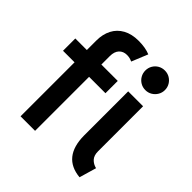

<svg xmlns="http://www.w3.org/2000/svg" viewBox="-204 -911 1068 1068"><g transform="rotate(45 330.5 -377.0)"><path d="M22.5 -521.5H113.3V-596.7Q113.3 -645.5 132.6 -682.9Q151.9 -720.2 189.7 -741Q227.5 -761.7 281.2 -761.7Q335 -761.7 372.1 -746.1L333 -650.4Q313 -660.2 291 -660.2Q262.2 -660.2 244.9 -641.6Q227.5 -623 227.5 -587.9V-521.5H356.4V-424.8H227.5V0H113.3V-424.8H22.5ZM438.5 -174.8V-521.5H555.7V-167Q555.7 -134.8 572 -116.9Q588.4 -99.1 614.3 -92.8L585 7.8Q439.5 -5.9 438.5 -174.8ZM423.8 -670.9Q423.8 -692.4 434.1 -710Q444.3 -727.5 461.9 -737.8Q479.5 -748 501 -748Q522 -748 539.6 -737.8Q557.1 -727.5 567.6 -710Q578.1 -692.4 578.1 -670.9Q578.1 -649.9 567.6 -632.3Q557.1 -614.7 539.6 -604.2Q522 -593.8 501 -593.8Q479.5 -593.8 461.9 -604.2Q444.3 -614.7 434.1 -632.3Q423.8 -649.9 423.8 -670.9Z"/></g></svg>

Font: Reddit Sans Strawberry SemiBold
Style: Regular
Weight: 600
Designer: Stephen Hutchings
Foundry: Reddit
Version: Version 1.013